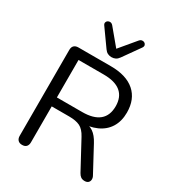

<svg xmlns="http://www.w3.org/2000/svg" viewBox="-221 -1076 1110 1214"><g transform="rotate(30 334.5 -469.0)"><path d="M128.3 6.9Q108.4 6.9 97.7 -4.5Q87.1 -15.9 87.1 -35.7V-662.8Q87.1 -683.7 98.2 -694.3Q109.4 -705 129.3 -705H366Q479.4 -705 540.3 -651.9Q601.1 -598.8 601.1 -501.4Q601.1 -438.5 573.4 -393.4Q545.7 -348.3 493.1 -324.6Q440.4 -300.9 366 -300.9L376.1 -314.3H395.8Q435.3 -314.3 464.2 -294.3Q493.1 -274.3 516.6 -230.3L612.8 -51.5Q621.1 -37.4 620.4 -23.7Q619.6 -10.1 610.7 -1.6Q601.7 6.9 585.3 6.9Q567.8 6.9 556.9 -0.8Q546 -8.6 537.8 -23.6L428.9 -225.5Q405.6 -269.1 376 -283.5Q346.5 -297.9 297.3 -297.9H169.5V-35.7Q169.5 -15.9 159.3 -4.5Q149.1 6.9 128.3 6.9ZM169.5 -363.2H353.6Q436.4 -363.2 478 -397.8Q519.6 -432.4 519.6 -500.5Q519.6 -567.7 478 -602.3Q436.4 -636.9 353.6 -636.9H169.5ZM340.6 -756.1Q325.5 -756.1 312.5 -762.4Q299.6 -768.8 289.3 -783.5L201.5 -906.7Q194.1 -917 196.3 -926.2Q198.5 -935.5 206.8 -940.6Q215 -945.8 225.3 -944.5Q235.6 -943.3 244.4 -933L340.6 -817.5L437.2 -933Q446.1 -943.3 456.3 -944.5Q466.6 -945.8 474.6 -940.6Q482.7 -935.5 484.9 -926.5Q487 -917.4 479.7 -906.7L392.3 -783.5Q382 -768.8 369.1 -762.4Q356.2 -756.1 340.6 -756.1Z"/></g></svg>

Font: Nunito ExtraLight
Style: Regular
Weight: 200
Designer: Vernon Adams
Foundry: Vernon Adams
Version: Version 3.602